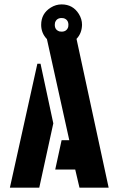

<svg xmlns="http://www.w3.org/2000/svg" viewBox="-20 -861 544 881"><path d="M25.4 0 151.4 -568.4H166L224.6 -294.9L160.2 0ZM233.4 -83 262.7 -217.8H297.9L195.3 -681.6Q168.9 -709 168.9 -747.1Q168.9 -798.8 212.9 -826.2Q236.3 -840.8 262.7 -840.8Q314.5 -840.8 341.8 -796.9Q356.4 -773.4 356.4 -747.1Q355.5 -708 331.1 -682.6L478.5 0H344.7L325.2 -83ZM231.4 -747.1Q231.4 -723.6 252.9 -716.8Q258.8 -715.8 262.7 -715.8Q286.1 -715.8 293 -737.3Q293.9 -743.2 293.9 -747.1Q293.9 -770.5 272.5 -777.3Q266.6 -778.3 262.7 -778.3Q239.3 -778.3 232.4 -756.8Q231.4 -751 231.4 -747.1Z"/></svg>

Font: Post No Bills Colombo
Style: ExtraBold
Weight: 900
Designer: Kosala Senevirathne, Siva Puranthara, Lasantha Premarathna, Tharique Azeez
Foundry: Mooniak
Version: Version 1.220 ; ttfautohint (v1.5)